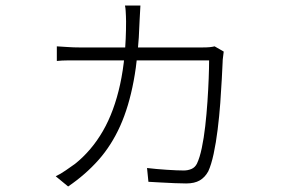

<svg xmlns="http://www.w3.org/2000/svg" viewBox="-20 -624 1040 696"><path d="M489 -604Q488 -589 487.5 -576.5Q487 -564 486 -549Q482 -424 464.5 -330.5Q447 -237 415.5 -167Q384 -97 337 -44Q290 9 227 52L182 15Q199 7 218.5 -6.5Q238 -20 252 -30Q312 -78 353 -149Q394 -220 415.5 -318.5Q437 -417 437 -546Q437 -556 436.5 -565.5Q436 -575 435.5 -585Q435 -595 433 -604ZM791 -437Q790 -427 788.5 -417Q787 -407 787 -398Q786 -377 784 -337.5Q782 -298 778.5 -250.5Q775 -203 769 -154.5Q763 -106 754.5 -66.5Q746 -27 735 -3Q723 19 704 30Q685 41 655 41Q639 41 614 40Q589 39 563 37.5Q537 36 518 35L513 -15Q546 -11 585 -8.5Q624 -6 646 -6Q661 -6 674 -11.5Q687 -17 694 -31Q704 -52 711.5 -87.5Q719 -123 724 -167Q729 -211 732 -255.5Q735 -300 736.5 -339.5Q738 -379 738 -405H270Q244 -405 224.5 -405Q205 -405 186 -403V-456Q205 -455 225.5 -453.5Q246 -452 269 -452H713Q730 -452 740 -453Q750 -454 758 -456Z"/></svg>

Font: Noto Sans SC Thin Light
Style: Regular
Weight: 300
Version: Version 2.004-H2;hotconv 1.0.118;makeotfexe 2.5.65603